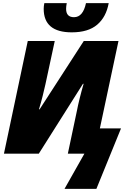

<svg xmlns="http://www.w3.org/2000/svg" viewBox="-20 -974 820 1217"><path d="M669 -954H525Q506 -865 449 -865Q399 -865 399 -918Q399 -932 403 -954H261Q257 -935 257 -918Q257 -769 435 -769Q539 -769 596 -817.5Q653 -866 669 -954ZM591 223 747 -160H613L731 -714H511L231 -281H227Q240 -324 250.5 -366Q261 -408 268 -440L327 -714H156L5 0H226L506 -443H510Q496 -395 485 -350.5Q474 -306 468 -274L410 0H515L389 223Z"/></svg>

Font: Noto Sans Display SemiCondensed Black
Style: Italic
Weight: 900
Width: 4
Designer: Monotype Design team
Foundry: Monotype Imaging Inc.
Version: 1.000